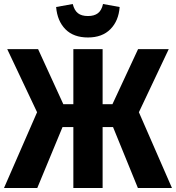

<svg xmlns="http://www.w3.org/2000/svg" viewBox="-27 -938 878 958"><path d="M666 -378 831 0H661L537 -304H485V0H339V-304H285L159 0H-7L158 -378L9 -693H163L289 -418H339V-693H485V-418H534L662 -693H815ZM253 -903 336 -918Q344 -886 362 -872Q380 -858 412 -858Q443 -858 461.5 -872Q480 -886 487 -918L570 -903Q565 -834 524 -792.5Q483 -751 412 -751Q340 -751 299.5 -792Q259 -833 253 -903Z"/></svg>

Font: Fira Sans Condensed
Style: Bold
Weight: 700
Width: 3
Designer: bBox Type GmbH & Carrois Corporate GbR & Edenspiekermann AG
Foundry: bBox Type GmbH & Carrois Corporate GbR & Edenspiekermann AG
Version: Version 4.301